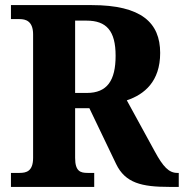

<svg xmlns="http://www.w3.org/2000/svg" viewBox="-20 -734 722 754"><path d="M23 0H350V-55H324C296 -55 275 -61 275 -114V-309H331L436 -90C472 -15 537 0 645 0H682V-55H676C643 -55 620 -80 588 -139L478 -340C547 -363 609 -414 609 -526C609 -645 535 -714 340 -714H23V-659H57C80 -659 110 -652 110 -599V-114C110 -61 83 -55 57 -55H23ZM321 -369H275V-653H320C398 -653 434 -613 434 -515C434 -418 401 -369 321 -369Z"/></svg>

Font: Noto Serif Armenian SemiCondensed
Style: Bold
Weight: 700
Width: 4
Designer: Monotype Design Team
Foundry: Monotype Imaging Inc.
Version: Version 2.008